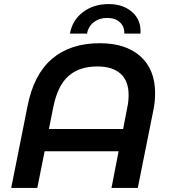

<svg xmlns="http://www.w3.org/2000/svg" viewBox="-20 -922 838 942"><path d="M741 -465Q741 -423 733 -384L656 0H527L562 -180H199L163 0H35L115 -401Q145 -556 235 -633Q325 -710 470 -710Q597 -710 669 -645.5Q741 -581 741 -465ZM584 -289 604 -392Q611 -424 611 -455Q611 -525 571.5 -560.5Q532 -596 457 -596Q369 -596 316 -549Q263 -502 242 -399L220 -289ZM513 -902Q585 -902 629.5 -862Q674 -822 669 -757H590Q591 -792 568 -813Q545 -834 506 -834Q467 -834 440 -813Q413 -792 407 -757H323Q335 -823 387 -862.5Q439 -902 513 -902Z"/></svg>

Font: Montserrat Alternates SemiBold
Style: Italic
Weight: 600
Italic angle: -11.3°
Designer: Julieta Ulanovsky
Foundry: Julieta Ulanovsky
Version: Version 7.200